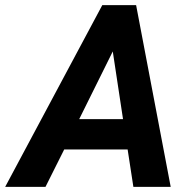

<svg xmlns="http://www.w3.org/2000/svg" viewBox="-71 -731 748 751"><path d="M450.7 0H596.7L461.4 -710.9H329.1L-50.8 0H106.9L180.2 -146.5H428.2ZM370.1 -529.8 410.2 -265.1H238.8Z"/></svg>

Font: Roboto
Style: Bold Italic
Weight: 700
Italic angle: -12°
Designer: Google
Version: Version 2.137; 2017